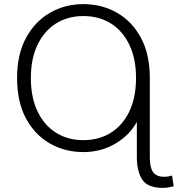

<svg xmlns="http://www.w3.org/2000/svg" viewBox="-20 -726 864 933"><path d="M771 187Q698 187 671.5 147Q645 107 645 37V-134Q610 -69 540.5 -28Q471 13 385 13Q295 13 222 -29Q149 -71 106 -151Q63 -231 63 -347Q63 -462 106.5 -542Q150 -622 223 -664Q296 -706 385 -706Q475 -706 548.5 -664Q622 -622 665 -542Q708 -462 708 -347V40Q708 88 724 110.5Q740 133 778 133Q790 133 800 131Q810 129 816 127L824 179Q814 182 800 184.5Q786 187 771 187ZM385 -45Q462 -45 519.5 -81.5Q577 -118 609 -185.5Q641 -253 641 -347Q641 -440 609 -507.5Q577 -575 519.5 -611.5Q462 -648 385 -648Q309 -648 251.5 -611.5Q194 -575 162 -507.5Q130 -440 130 -347Q130 -253 162 -185.5Q194 -118 251.5 -81.5Q309 -45 385 -45Z"/></svg>

Font: Ubuntu Sans Light
Style: Regular
Weight: 300
Designer: Dalton Maag Ltd
Foundry: Dalton Maag Ltd
Version: Version 1.006; ttfautohint (v1.8.4.7-5d5b)